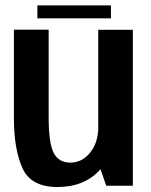

<svg xmlns="http://www.w3.org/2000/svg" viewBox="-20 -708 575 732"><path d="M385 0H486.5V-594.5H354.5V-88ZM165.5 -595H33V-257.5Q33 -140.5 65.2 -67.8Q97.5 5 198.5 5Q301.5 5 360.8 -60.2Q420 -125.5 420 -200.5L355 -227Q355 -165 324 -126.5Q293 -88 248 -88Q204.5 -88 185 -124.5Q165.5 -161 165.5 -262.5ZM122.5 -638H403V-687.5H122.5Z"/></svg>

Font: Anybody SemiCondensed SemiBold
Style: Regular
Weight: 600
Width: 4
Version: Version 1.113;gftools[0.9.25]